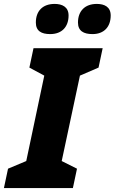

<svg xmlns="http://www.w3.org/2000/svg" viewBox="-57 -960 585 980"><path d="M415 -786C475 -786 508 -824 508 -881C508 -925 476 -940 437 -940C376 -940 341 -903 341 -845C341 -802 370 -786 415 -786ZM199 -786C260 -786 293 -824 293 -881C293 -925 260 -940 222 -940C160 -940 126 -903 126 -845C126 -802 154 -786 199 -786ZM-37 0H315L336 -99L258 -138L351 -574L446 -615L467 -714H114L93 -615L169 -574L77 -138L-16 -99Z"/></svg>

Font: Noto Sans UI SemiCondensed Black
Style: Italic
Weight: 900
Width: 4
Italic angle: -372°
Designer: Monotype Design Team
Foundry: Monotype Imaging Inc.
Version: Version 1.901